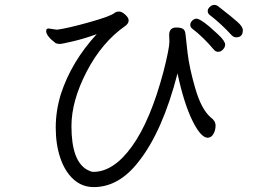

<svg xmlns="http://www.w3.org/2000/svg" viewBox="-20 -755 1040 782"><path d="M780 -679Q800 -679 868 -615Q897 -588 897 -573.5Q897 -559 882 -548Q877 -544 867.5 -544Q858 -544 850 -554Q806 -606 762 -639Q755 -645 755 -654Q755 -663 763 -671Q771 -679 780 -679ZM669 -612Q669 -643 698 -643Q716 -643 725 -637.5Q734 -632 735.5 -616Q737 -600 744 -539.5Q751 -479 775.5 -394.5Q800 -310 838 -277Q858 -263 858 -243.5Q858 -224 849 -209Q840 -194 826 -194Q798 -194 763.5 -264Q729 -334 703 -456Q642 -219 544 -96Q464 7 362 7Q314 7 279 -25Q244 -57 225.5 -112Q207 -167 207 -235.5Q207 -304 228 -372Q271 -504 374 -616Q325 -598 278.5 -587Q232 -576 223.5 -576Q215 -576 207 -579Q168 -608 168 -629Q168 -639 178 -639L212 -634Q257 -640 344 -664.5Q431 -689 446 -702Q454 -708 465 -708Q476 -708 490 -695.5Q504 -683 504 -671.5Q504 -660 491 -650Q395 -583 333 -463.5Q271 -344 271 -241Q271 -98 336 -63Q351 -55 360 -55Q443 -55 518 -159.5Q593 -264 646 -464Q670 -558 670 -586ZM969 -632Q969 -603 942 -603Q932 -603 924 -611Q880 -659 833 -695Q826 -701 826 -710Q826 -719 834.5 -727Q843 -735 852.5 -735Q862 -735 869 -729Q927 -684 948 -665Q969 -646 969 -632Z"/></svg>

Font: LXGW WenKai Lite
Style: Regular
Weight: 400
Designer: LXGW / Fontworks Inc.
Foundry: LXGW / Fontworks Inc.
Version: Version 1.511; March 25, 2025